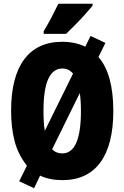

<svg xmlns="http://www.w3.org/2000/svg" viewBox="-20 -947 661 1020"><path d="M582 -358Q582 -178 513 -84Q444 10 311 10Q244 10 193 -14L161 53L82 16L123 -67Q76 -126 57.5 -197.5Q39 -269 39 -359Q39 -538 108.5 -631.5Q178 -725 311 -725Q379 -725 433 -699L461 -756L540 -719L503 -644Q543 -598 562.5 -526Q582 -454 582 -358ZM211 -358Q211 -327 212.5 -301Q214 -275 218 -252L368 -556Q346 -583 311 -583Q211 -583 211 -358ZM410 -358Q410 -411 404 -453L257 -154Q278 -132 311 -132Q410 -132 410 -358ZM472 -917Q458 -900 434.5 -873.5Q411 -847 383.5 -819Q356 -791 331 -767H212V-781Q236 -821 255 -857.5Q274 -894 290 -927H472Z"/></svg>

Font: Noto Sans ExtraCondensed Black
Style: Regular
Weight: 900
Width: 2
Designer: Monotype Design Team
Foundry: Monotype Imaging Inc.
Version: Version 2.013; ttfautohint (v1.8.4.7-5d5b)